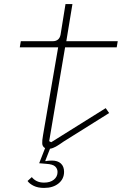

<svg xmlns="http://www.w3.org/2000/svg" viewBox="-20 -718 640 941"><path d="M196 203Q166 203 145.5 193Q125 183 115 169L136 150Q145 162 160 169.5Q175 177 196 177Q226 177 244 162.5Q262 148 262 125Q262 109 250.5 98Q239 87 207 85L172 82L201 8Q187 0 187 -16Q187 -24 187.5 -32Q188 -40 191 -56L265 -486H77L82 -516H238Q271 -516 277 -549L301 -698H335L305 -516H557L552 -486H299L221 -26L231 -21L498 -188L515 -164L293 -25Q269 -8 254 0.5Q239 9 225 11L202 70L204 72Q212 70 220.5 69.5Q229 69 235 69Q263 69 278.5 83.5Q294 98 294 124Q294 159 267 181Q240 203 196 203Z"/></svg>

Font: IBM Plex Mono ExtraLight
Style: Italic
Weight: 200
Italic angle: -9°
Monospace: yes
Designer: Mike Abbink, Paul van der Laan, Pieter van Rosmalen
Foundry: Bold Monday
Version: Version 2.3